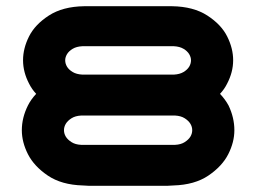

<svg xmlns="http://www.w3.org/2000/svg" viewBox="-20 -598 821 614"><path d="M536.1 -359.4Q554.7 -360.4 566.9 -367.7Q579.1 -375 585 -384.8Q590.8 -394.5 590.8 -405.3Q590.8 -415 585 -424.8Q579.1 -434.6 566.9 -441.9Q554.7 -449.2 536.1 -450.2H243.2Q224.6 -449.2 212.4 -441.9Q200.2 -434.6 194.3 -424.8Q188.5 -415 188.5 -405.3Q188.5 -394.5 194.3 -384.8Q200.2 -375 212.4 -367.7Q224.6 -360.4 243.2 -359.4Q244.1 -359.4 245.1 -359.4H534.2Q535.2 -359.4 536.1 -359.4ZM540 -134.8Q558.6 -135.7 570.8 -143.6Q583 -151.4 588.9 -161.1Q594.7 -170.9 594.7 -181.6Q594.7 -192.4 588.9 -202.1Q583 -211.9 570.8 -219.7Q558.6 -227.5 540 -228.5H239.3Q220.7 -227.5 208.5 -219.7Q196.3 -211.9 190.4 -202.1Q184.6 -192.4 184.6 -181.6Q184.6 -170.9 190.4 -161.1Q196.3 -151.4 208.5 -143.6Q220.7 -135.7 239.3 -134.8ZM710.9 -260.7Q729.5 -221.7 729.5 -181.6Q729.5 -143.6 710 -105Q690.4 -66.4 646.5 -36.6Q602.5 -6.8 534.2 -4.9Q522.5 -3.9 516.6 -3.9H262.7Q256.8 -3.9 245.1 -4.9Q176.8 -6.8 132.8 -36.6Q88.9 -66.4 69.3 -105Q49.8 -143.6 49.8 -181.6Q49.8 -221.7 69.3 -260.7Q79.1 -280.3 95.7 -297.9Q82 -312.5 73.2 -330.1Q53.7 -367.2 53.7 -405.3Q53.7 -443.4 72.8 -481.4Q91.8 -519.5 136.2 -548.3Q180.7 -577.1 249 -578.1H530.3Q598.6 -577.1 643.1 -548.3Q687.5 -519.5 706.5 -481.4Q725.6 -443.4 725.6 -405.3Q725.6 -367.2 706.1 -330.1Q697.3 -312.5 683.6 -297.9Q700.2 -280.3 710.9 -260.7Z"/></svg>

Font: Nico Moji
Style: Regular
Weight: 400
Version: Version 1.02